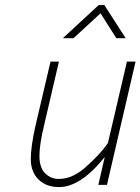

<svg xmlns="http://www.w3.org/2000/svg" viewBox="-20 -750 570 779"><path d="M235 -595 381 -730H403L490 -595H452L388 -696L278 -595ZM405 -113Q307 9 220 9Q167 9 136 -22Q105 -53 105 -104.5Q105 -156 124 -240L185 -500H219L159 -242Q140 -164 140 -117Q140 -70 163 -47Q186 -24 218.5 -24Q251 -24 280 -39Q309 -54 332 -76Q382 -121 407 -155L418 -170L495 -500H530L414 0H379Z"/></svg>

Font: Titillium Web ExtraLight
Style: Italic
Weight: 275
Italic angle: -13°
Version: Version 1.002;PS 57.000;hotconv 1.0.70;makeotf.lib2.5.55311